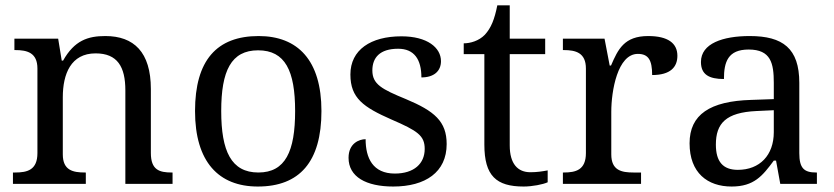

<svg xmlns="http://www.w3.org/2000/svg" viewBox="-20 -679 3080 709"><path d="M293.9 -42C249.5 -42 211.9 -49.8 211.9 -108.9V-319.8C211.9 -405.8 241.7 -481.9 333 -481.9C413.6 -481.9 442.9 -432.6 442.9 -345.2V0H617.2V-42H613.8C568.8 -42 537.1 -51.3 537.1 -113.8V-350.1C537.1 -486.8 474.1 -545.9 369.1 -545.9C304.7 -545.9 254.9 -529.8 212.9 -455.1H208L194.8 -536.1H33.2V-494.1H36.1C80.6 -494.1 118.2 -484.4 118.2 -425.8V-113.8C118.2 -51.3 81.1 -42 36.1 -42H27.8V0H296.9V-42Z M1167 -269C1167 -456.5 1079.6 -545.9 935.1 -545.9C780.3 -545.9 700.2 -456.1 700.2 -269C700.2 -81.1 787.6 9.8 932.1 9.8C1085.9 9.8 1167 -81.1 1167 -269ZM796.9 -269C796.9 -417.5 833.5 -493.2 933.1 -493.2C1033.2 -493.2 1069.8 -417.5 1069.8 -269C1069.8 -120.6 1034.2 -42 934.1 -42C834 -42 796.9 -120.6 796.9 -269Z M1432.1 9.8C1550.8 9.8 1629.4 -43 1629.4 -147C1629.4 -231 1584 -269 1479 -313C1390.1 -349.6 1355 -367.7 1355 -418.9C1355 -465.8 1382.3 -499 1450.2 -499C1509.3 -499 1536.1 -460 1536.1 -393.1C1582.5 -393.1 1608.4 -416.5 1608.4 -453.1C1608.4 -502.9 1558.1 -544.9 1462.4 -544.9C1349.1 -544.9 1273.9 -495.1 1273.9 -403.8C1273.9 -316.4 1322.3 -283.2 1425.3 -237.8C1522.5 -195.8 1548.3 -178.2 1548.3 -128.9C1548.3 -75.2 1509.3 -38.1 1438 -38.1C1356.9 -38.1 1330.1 -95.2 1330.1 -165C1306.6 -165 1267.1 -149.9 1267.1 -96.2C1267.1 -25.9 1332 9.8 1432.1 9.8Z M1938.5 -43C1892.1 -43 1862.3 -73.7 1862.3 -142.1V-479H1993.2V-536.1H1862.3V-659.2H1816.4C1806.2 -607.9 1793.5 -575.7 1770.5 -550.8C1748.5 -527.8 1716.3 -519 1692.4 -519V-479H1768.6V-145C1768.6 -29.8 1812.5 9.8 1913.6 9.8C1945.8 9.8 1985.4 2 2002.4 -5.9V-49.8C1981.4 -45.9 1962.4 -43 1938.5 -43Z M2347.2 -42H2319.3C2274.9 -42 2237.3 -49.8 2237.3 -108.9V-266.1C2237.3 -342.8 2260.3 -480 2335.4 -480C2374.5 -480 2388.2 -457 2388.2 -401.9C2455.6 -401.9 2481.4 -431.2 2481.4 -473.1C2481.4 -519.5 2446.3 -545.9 2373.5 -545.9C2285.2 -545.9 2262.2 -497.1 2236.3 -437H2231.4L2212.4 -536.1H2058.6V-494.1H2061.5C2106 -494.1 2143.6 -484.4 2143.6 -425.8V-113.8C2143.6 -51.3 2106.4 -42 2061.5 -42H2058.6V0H2347.2Z M2623.5 -145C2623.5 -223.6 2660.6 -263.7 2773.4 -269L2837.4 -272V-190.9C2837.4 -106 2785.6 -51.8 2704.6 -51.8C2649.4 -51.8 2623.5 -82.5 2623.5 -145ZM2744.6 -496.1C2826.7 -496.1 2837.4 -445.3 2837.4 -373V-313L2754.4 -310.1C2601.6 -305.7 2526.4 -255.9 2526.4 -149.9C2526.4 -40.5 2592.8 9.8 2681.6 9.8C2764.6 9.8 2795.9 -29.8 2837.4 -85.9H2845.7L2861.3 0H2996.6V-42H2993.7C2948.7 -42 2931.6 -58.1 2931.6 -113.8V-373C2931.6 -500.5 2870.6 -545.9 2748.5 -545.9C2649.4 -545.9 2568.4 -518.6 2568.4 -450.2C2568.4 -403.8 2598.1 -387.2 2653.3 -387.2C2653.3 -450.2 2668 -496.1 2744.6 -496.1Z"/></svg>

Font: Gandom
Style: Regular
Weight: 400
Foundry: DejaVu fonts team - Redesigned by Saber Rastikerdar - Based on Samim Font
Version: Version 0.8